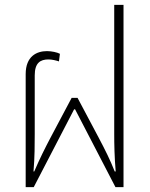

<svg xmlns="http://www.w3.org/2000/svg" viewBox="-20 -765 614 785"><path d="M85 0H118L283 -318H287L452 0H485V-745H447V-217C447 -175 448 -123 453 -64H449C430 -112 411 -150 383 -203L297 -365H273L187 -203C166 -163 143 -118 120 -64H117C122 -123 122 -175 122 -217V-457C122 -508 145 -522 178 -522C192 -522 209 -518 221 -514L225 -545C214 -551 191 -556 172 -556C130 -556 85 -535 85 -462Z"/></svg>

Font: Noto Sans Thai SemCond ExtLt
Style: Regular
Weight: 200
Width: 4
Designer: Monotype Design Team
Foundry: Monotype Imaging Inc.
Version: Version 2.002